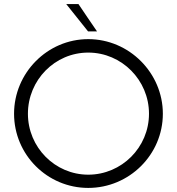

<svg xmlns="http://www.w3.org/2000/svg" viewBox="-20 -914 868 942"><path d="M49 -356C49 -155 212 8 413 8C614 8 779 -155 779 -356C779 -556 614 -722 413 -722C212 -722 49 -556 49 -356ZM117 -356C117 -521 249 -656 413 -656C577 -656 711 -521 711 -356C711 -191 577 -57 413 -57C250 -57 117 -191 117 -356ZM305 -894 412 -760H456C425 -804 396 -849 365 -894Z"/></svg>

Font: Josefin Sans
Style: Regular
Weight: 400
Designer: Santiago Orozco
Foundry: Typemade
Version: 1.000